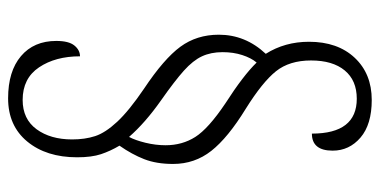

<svg xmlns="http://www.w3.org/2000/svg" viewBox="-246 -554 915 462"><g transform="rotate(90 211.0 -322.5)"><path d="M78 -1Q78 -31 89 -44.5Q100 -58 115 -58Q115 1 141.5 40.5Q168 80 220 80Q266 80 290.5 46.5Q315 13 315 -39Q315 -70 307 -94.5Q299 -119 272.5 -147.5Q246 -176 193 -212Q121 -260 92 -299.5Q63 -339 63 -392Q63 -456 109 -505Q80 -551 80 -609Q80 -678 118.5 -719Q157 -760 220 -760Q279 -760 310.5 -733Q342 -706 342 -666Q342 -616 301 -616Q301 -724 217 -724Q173 -724 149 -695Q125 -666 125 -614Q125 -562 151 -529.5Q177 -497 241 -457Q311 -414 342.5 -374Q374 -334 374 -282Q374 -242 362.5 -212.5Q351 -183 330 -153Q343 -131 350.5 -108.5Q358 -86 358 -51Q358 23 320 69Q282 115 216 115Q151 115 114.5 84Q78 53 78 -1ZM329 -264Q329 -304 309 -335.5Q289 -367 228 -408Q161 -451 130 -483Q119 -470 112 -448.5Q105 -427 105 -401Q105 -373 115 -351.5Q125 -330 149.5 -308Q174 -286 221 -253Q275 -215 309 -176Q317 -191 323 -215.5Q329 -240 329 -264Z"/></g></svg>

Font: Noto Serif CondLight
Style: Regular
Weight: 300
Width: 3
Designer: Monotype Design Team
Foundry: Monotype Imaging Inc.
Version: Version 1.001